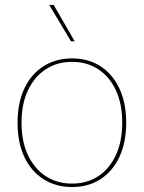

<svg xmlns="http://www.w3.org/2000/svg" viewBox="-20 -746 581 776"><path d="M271 -510Q336 -510 385 -479Q434 -448 462 -389.5Q490 -331 490 -250Q490 -169 462 -110.5Q434 -52 385 -21Q336 10 271 10Q207 10 157 -21Q107 -52 79 -110.5Q51 -169 51 -250Q51 -331 79 -389.5Q107 -448 157 -479Q207 -510 271 -510ZM271 -496Q211 -496 165 -466Q119 -436 93 -381Q67 -326 67 -250Q67 -174 93 -119Q119 -64 165 -34Q211 -4 271 -4Q331 -4 376.5 -33.5Q422 -63 448 -118.5Q474 -174 474 -250Q474 -327 448 -382Q422 -437 376.5 -466.5Q331 -496 271 -496ZM197 -726 282 -579H267L179 -726Z"/></svg>

Font: Kantumruy Pro Thin
Style: Regular
Weight: 250
Version: Version 1.002